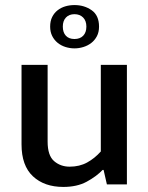

<svg xmlns="http://www.w3.org/2000/svg" viewBox="-20 -728 586 758"><path d="M378 -472H481V0H402L389 -57H385Q360 -31 322 -10.5Q284 10 230 10Q155 10 110 -32Q65 -74 65 -158V-472H168V-169Q168 -114 193.5 -92Q219 -70 255 -70Q294 -70 324 -86.5Q354 -103 378 -130ZM178 -623Q178 -645 186 -661Q194 -677 207.5 -687.5Q221 -698 238 -703Q255 -708 274 -708Q313 -708 342 -687.5Q371 -667 371 -623Q371 -601 362.5 -585Q354 -569 340.5 -558.5Q327 -548 309.5 -542.5Q292 -537 274 -537Q256 -537 238.5 -542.5Q221 -548 207.5 -559Q194 -570 186 -586Q178 -602 178 -623ZM228 -623Q228 -600 240 -587Q252 -574 274 -574Q296 -574 308.5 -587Q321 -600 321 -623Q321 -646 308 -659Q295 -672 274 -672Q253 -672 240.5 -659Q228 -646 228 -623Z"/></svg>

Font: Mukta Medium
Style: Regular
Weight: 500
Designer: Girish Dalvi and Yashodeep Gholap
Foundry: Ek Type
Version: Version 2.538;PS 1.002;hotconv 16.6.51;makeotf.lib2.5.65220;